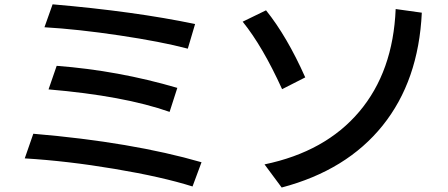

<svg xmlns="http://www.w3.org/2000/svg" viewBox="-20 -798 2040 875"><path d="M92.8 -76.2 131.8 -188.5Q581.1 -150.4 898.4 -58.6L857.4 51.8Q717.8 7.8 502.4 -28.3Q287.1 -64.5 92.8 -76.2ZM182.6 -673.8 219.7 -778.3Q593.8 -746.1 869.1 -688.5L835.9 -576.2Q713.9 -608.4 523.9 -636.7Q334 -665 182.6 -673.8ZM201.2 -390.6 238.3 -498Q518.6 -476.6 788.1 -397.5L752.9 -288.1Q544.9 -361.3 201.2 -390.6Z M1085.9 -699.2 1192.4 -751Q1288.1 -631.8 1371.1 -445.3L1265.6 -391.6Q1176.8 -586.9 1085.9 -699.2ZM1185.5 -48.8Q1462.9 -106.4 1617.2 -289.1Q1771.5 -471.7 1783.2 -756.8L1902.3 -740.2Q1887.7 -429.7 1723.6 -225.6Q1559.6 -21.5 1263.7 56.6Z"/></svg>

Font: GenEi M Gothic v2 Medium
Style: Regular
Weight: 500
Version: Version 2.0